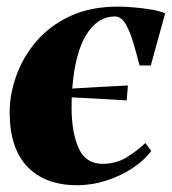

<svg xmlns="http://www.w3.org/2000/svg" viewBox="-20 -534 507 566"><path d="M207 12Q113.5 12 61 -42.2Q8.5 -96.5 8.5 -203.5Q8.5 -255.5 27.8 -310Q47 -364.5 86.2 -411Q125.5 -457.5 185.8 -486Q246 -514.5 328 -514.5Q348.5 -514.5 374.8 -512.2Q401 -510 425.8 -505.8Q450.5 -501.5 467 -495L424.5 -341H391.5Q383 -374 373.2 -407.2Q363.5 -440.5 350.5 -463Q337.5 -485.5 318 -485.5Q293.5 -485.5 272.2 -472Q251 -458.5 234.5 -431.8Q218 -405 207.5 -365.2Q197 -325.5 193 -273Q234 -275.5 275 -277.8Q316 -280 357 -282L353.5 -238Q313 -240.5 272.5 -242.8Q232 -245 191.5 -247Q191.5 -239 191.2 -231.5Q191 -224 191 -216Q191 -145 211.5 -98Q232 -51 282.5 -51Q322.5 -51 354.2 -70.8Q386 -90.5 408.5 -112.5L426 -89Q406.5 -62.5 372 -39.2Q337.5 -16 294.5 -2Q251.5 12 207 12Z"/></svg>

Font: Merriweather 144pt Black
Style: Italic
Weight: 900
Italic angle: -7.8°
Version: Version 2.101